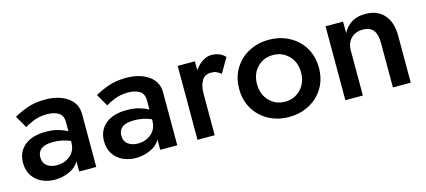

<svg xmlns="http://www.w3.org/2000/svg" viewBox="-45 -807 2562 1154"><g transform="rotate(-15 1236.5 -230.5)"><path d="M103 -340 59 -416Q91 -435 140 -453Q189 -471 254 -471Q338 -471 392.5 -433.5Q447 -396 447 -328V0H341V-63Q319 -26 276 -8Q233 10 189 10Q145 10 108.5 -7Q72 -24 50 -57Q28 -90 28 -137Q28 -204 75 -243.5Q122 -283 208 -283Q253 -283 286 -273Q319 -263 341 -251V-307Q341 -349 313.5 -366Q286 -383 243 -383Q194 -383 156 -367Q118 -351 103 -340ZM137 -143Q137 -108 161 -89.5Q185 -71 223 -71Q271 -71 306 -100.5Q341 -130 341 -183V-190Q293 -212 234 -212Q183 -212 160 -193.5Q137 -175 137 -143Z M607 -340 563 -416Q595 -435 644 -453Q693 -471 758 -471Q842 -471 896.5 -433.5Q951 -396 951 -328V0H845V-63Q823 -26 780 -8Q737 10 693 10Q649 10 612.5 -7Q576 -24 554 -57Q532 -90 532 -137Q532 -204 579 -243.5Q626 -283 712 -283Q757 -283 790 -273Q823 -263 845 -251V-307Q845 -349 817.5 -366Q790 -383 747 -383Q698 -383 660 -367Q622 -351 607 -340ZM641 -143Q641 -108 665 -89.5Q689 -71 727 -71Q775 -71 810 -100.5Q845 -130 845 -183V-190Q797 -212 738 -212Q687 -212 664 -193.5Q641 -175 641 -143Z M1321 -345Q1306 -357 1293 -363Q1280 -369 1260 -369Q1220 -369 1202 -338.5Q1184 -308 1184 -259V0H1077V-460H1184V-405Q1205 -435 1232.5 -453Q1260 -471 1289 -471Q1314 -471 1336 -462.5Q1358 -454 1374 -436Z M1398 -230Q1398 -301 1430.5 -355Q1463 -409 1519 -439.5Q1575 -470 1646 -470Q1716 -470 1772.5 -439.5Q1829 -409 1861.5 -355Q1894 -301 1894 -230Q1894 -159 1861.5 -105Q1829 -51 1772.5 -20.5Q1716 10 1646 10Q1575 10 1519 -20.5Q1463 -51 1430.5 -105Q1398 -159 1398 -230ZM1509 -230Q1509 -166 1548.5 -125.5Q1588 -85 1646 -85Q1704 -85 1743.5 -125.5Q1783 -166 1783 -230Q1783 -295 1743.5 -335Q1704 -375 1646 -375Q1588 -375 1548.5 -335Q1509 -295 1509 -230Z M2293 -280Q2293 -383 2208 -383Q2162 -383 2134 -355Q2106 -327 2106 -280V0H1997V-460H2106V-389Q2150 -470 2244 -470Q2322 -470 2363 -422.5Q2404 -375 2404 -293V0H2293Z"/></g></svg>

Font: Jost* Medium
Style: Regular
Weight: 500
Version: Version 3.7